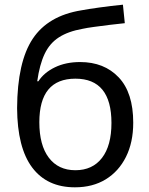

<svg xmlns="http://www.w3.org/2000/svg" viewBox="-20 -790 637 820"><path d="M300 10Q181 10 117.5 -74.5Q54 -159 53 -328Q54 -525 119.5 -624Q185 -723 328 -746Q354 -751 404.5 -758Q455 -765 505 -770L513 -691Q481 -688 446 -683.5Q411 -679 381 -675Q351 -671 333 -667Q271 -656 231.5 -630.5Q192 -605 170.5 -559.5Q149 -514 139 -443H144Q168 -480 214.5 -502.5Q261 -525 322 -525Q425 -525 487 -459.5Q549 -394 549 -266Q549 -182 518 -120Q487 -58 431.5 -24Q376 10 300 10ZM302 -63Q375 -63 415.5 -115.5Q456 -168 456 -265Q456 -454 302 -454Q148 -454 148 -268Q148 -170 188.5 -116.5Q229 -63 302 -63Z"/></svg>

Font: Noto Sans Historical
Style: Regular
Weight: 400
Designer: Monotype Design Team
Foundry: Monotype Imaging Inc.
Version: Version 2.013; ttfautohint (v1.8.4.7-5d5b)